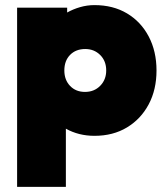

<svg xmlns="http://www.w3.org/2000/svg" viewBox="-20 -522 650 752"><path d="M47 210V-492H243V-473Q266 -486 293.5 -494Q321 -502 350 -502Q423 -502 477.5 -469.5Q532 -437 562.5 -379Q593 -321 593 -246Q593 -171 562.5 -113.5Q532 -56 477.5 -23Q423 10 350 10Q288 10 238 -18V210ZM313 -162Q349 -162 372.5 -186Q396 -210 396 -246Q396 -283 372.5 -306.5Q349 -330 314 -330Q277 -330 254.5 -307Q232 -284 232 -246Q232 -209 254.5 -185.5Q277 -162 313 -162Z"/></svg>

Font: Outfit Black
Style: Regular
Weight: 900
Designer: Rodrigo Fuenzalida
Foundry: fragTYPE
Version: Version 1.100; ttfautohint (v1.8.4.7-5d5b)